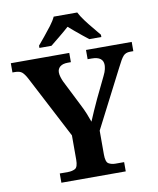

<svg xmlns="http://www.w3.org/2000/svg" viewBox="-99 -1007 890 1084"><g transform="rotate(-10 346.5 -465.5)"><path d="M164 0V-53H211Q235 -53 252 -62Q269 -71 269 -114V-253L84 -608Q69 -637 55.5 -649Q42 -661 13 -661H0V-714H335V-661H318Q288 -661 273 -648.5Q258 -636 258 -616Q258 -603 262.5 -588.5Q267 -574 273 -561L347 -414Q363 -383 373 -358Q383 -333 391 -310Q402 -336 415.5 -367Q429 -398 445 -432L503 -552Q514 -574 517 -589Q520 -604 520 -612Q520 -661 454 -661H431V-714H693V-661H674Q649 -661 635 -645.5Q621 -630 598 -583L428 -252V-115Q428 -72 444.5 -62.5Q461 -53 484 -53H533V0ZM174 -784Q190 -803 211.5 -829Q233 -855 253.5 -882Q274 -909 284 -931H419Q430 -909 450 -882Q470 -855 492 -829Q514 -803 529 -784V-771H460Q446 -782 426 -798Q406 -814 386 -831Q366 -848 351 -861Q329 -841 296.5 -814.5Q264 -788 243 -771H174Z"/></g></svg>

Font: Noto Serif Tamil
Style: Bold Italic
Weight: 700
Italic angle: -12°
Designer: Indian Type Foundry, Tom Grace, and the Monotype Design Team
Foundry: Monotype Imaging Inc.
Version: Version 2.003; ttfautohint (v1.8.4.7-5d5b)